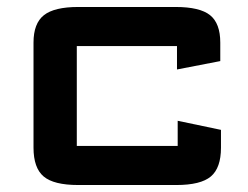

<svg xmlns="http://www.w3.org/2000/svg" viewBox="-20 -525 710 550"><path d="M76 -102V-403Q76 -458 105.8 -481.5Q135.5 -505 204 -505H483Q552.5 -505 581.8 -481.5Q611 -458 611 -403V-350L487 -326V-393Q487 -393 487 -393Q487 -393 487 -393H200Q200 -393 200 -393Q200 -393 200 -393V-107Q200 -107 200 -107Q200 -107 200 -107H489Q489 -107 489 -107Q489 -107 489 -107V-179L613 -153V-102Q613 -44 584 -19.5Q555 5 485 5H204Q134 5 105 -19.5Q76 -44 76 -102Z"/></svg>

Font: Science Gothic
Style: Regular
Weight: 400
Designer: Thomas Phinney, Vassil Kateliev, Brandon Buerkle
Foundry: Font Detective LLC
Version: Version 1.018